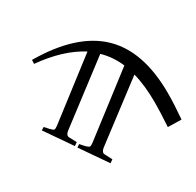

<svg xmlns="http://www.w3.org/2000/svg" viewBox="-154 -708 1094 1069"><g transform="rotate(-30 393.0 -173.5)"><path d="M265 185 149 17 167 5 191 32Q205 46 212 47Q219 48 235 36L604 -248Q573 -320 520 -371L151 -90Q129 -73 137 -56L161 -11L141 3L25 -165L44 -176L67 -150Q81 -135 88 -134Q95 -133 111 -145L465 -418Q350 -491 173 -507L174 -532Q459 -530 598 -397.5Q737 -265 737 6Q737 45 735 83Q733 121 729 172L642 170Q645 124 646.5 82.5Q648 41 648 15Q648 -96 627 -176L275 91Q253 109 261 125L285 171Z"/></g></svg>

Font: Literata 72pt Medium
Style: Regular
Weight: 500
Designer: Latin by Veronika Burian and Jose Scaglione. Greek by Irene Vlachou. Cyrillic by Vera Evstafieva.
Foundry: TypeTogether
Version: Version 3.002